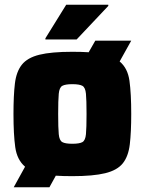

<svg xmlns="http://www.w3.org/2000/svg" viewBox="-20 -737 612 812"><path d="M172 -570V-575L260 -717H438V-712L304 -570ZM38 55 86 -32Q52 -61 44.5 -114.5Q37 -168 37 -255Q37 -333 43 -383.5Q49 -434 72.5 -463.5Q96 -493 146.5 -505.5Q197 -518 286 -518Q325 -518 355 -516L383 -565H535L486 -477Q520 -449 527.5 -395.5Q535 -342 535 -255Q535 -178 529 -127Q523 -76 499.5 -46.5Q476 -17 425 -4.5Q374 8 286 8Q246 8 216 6L189 55ZM286 -129Q316 -129 328.5 -136Q341 -143 343.5 -169.5Q346 -196 346 -255Q346 -314 343.5 -340.5Q341 -367 328.5 -374Q316 -381 286 -381Q256 -381 243.5 -374Q231 -367 228.5 -340.5Q226 -314 226 -255Q226 -196 228.5 -169.5Q231 -143 243.5 -136Q256 -129 286 -129Z"/></svg>

Font: Saira ExtraBold
Style: Regular
Weight: 800
Designer: Hector Gatti with collaboration of the Omnibus-Type team
Foundry: Omnibus-Type
Version: Version 1.100; ttfautohint (v1.8.3)